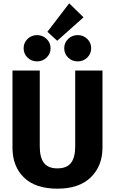

<svg xmlns="http://www.w3.org/2000/svg" viewBox="-20 -1117 691 1154"><path d="M396 -1097 482 -1013 324 -872 265 -926ZM203 -906Q236 -906 260 -883Q284 -860 284 -827Q284 -794 260 -771Q236 -748 203 -748Q169 -748 145.5 -771Q122 -794 122 -827Q122 -860 145.5 -883Q169 -906 203 -906ZM389.5 -883Q413 -906 447 -906Q481 -906 504.5 -883Q528 -860 528 -827Q528 -794 504.5 -771Q481 -748 447 -748Q413 -748 389.5 -771Q366 -794 366 -827Q366 -860 389.5 -883ZM596 -693V-230Q596 -120 526 -51.5Q456 17 325 17Q193 17 124 -50Q55 -117 55 -230V-693H219V-237Q219 -170 244.5 -137.5Q270 -105 325 -105Q381 -105 406.5 -137.5Q432 -170 432 -237V-693Z"/></svg>

Font: Fira Sans
Style: Bold
Weight: 700
Designer: bBox Type GmbH & Carrois Corporate GbR & Edenspiekermann AG
Foundry: bBox Type GmbH & Carrois Corporate GbR & Edenspiekermann AG
Version: Version 4.301;PS 004.301;hotconv 1.0.88;makeotf.lib2.5.64775